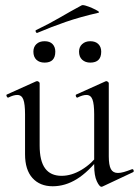

<svg xmlns="http://www.w3.org/2000/svg" viewBox="-20 -706 533 736"><path d="M182 8Q133 8 104.5 -23.5Q76 -55 76 -115V-268Q76 -307 69.5 -324.5Q63 -342 46 -342Q32 -342 12 -332Q8 -331 5.5 -337Q3 -343 7 -344L118 -394Q120 -395 122 -395Q125 -395 128.5 -392.5Q132 -390 132 -387V-148Q132 -89 153 -60.5Q174 -32 216 -32Q254 -32 292.5 -55Q331 -78 360 -117L365 -106Q319 -47 274.5 -19.5Q230 8 182 8ZM397 -387V-107Q397 -73 405 -58Q413 -43 432 -43Q442 -43 454.5 -46.5Q467 -50 485 -57Q490 -59 492 -53.5Q494 -48 490 -46L373 9Q371 10 369 10Q361 10 351 -11.5Q341 -33 341 -73V-268Q341 -307 334.5 -324.5Q328 -342 311 -342Q297 -342 277 -332Q273 -331 271 -337Q269 -343 273 -344L384 -394Q386 -395 387 -395Q390 -395 393.5 -392.5Q397 -390 397 -387ZM123 -580Q119 -579 117 -584.5Q115 -590 119 -591Q169 -615 210 -639Q251 -663 292 -685Q296 -688 308 -684.5Q320 -681 333.5 -675Q347 -669 355 -664Q363 -659 357 -657Q287 -641 232 -622Q177 -603 123 -580ZM151 -466Q131 -466 119.5 -477Q108 -488 108 -508Q108 -526 119.5 -537Q131 -548 151 -548Q171 -548 181.5 -537Q192 -526 192 -508Q192 -466 151 -466ZM326 -466Q307 -466 295 -477Q283 -488 283 -508Q283 -526 295 -537Q307 -548 326 -548Q346 -548 357 -537Q368 -526 368 -508Q368 -466 326 -466Z"/></svg>

Font: Cormorant Light
Style: Regular
Weight: 400
Version: Version 4.000